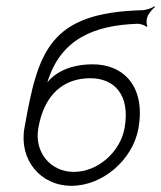

<svg xmlns="http://www.w3.org/2000/svg" viewBox="-20 -590 521 621"><path d="M104 -176C123 -285 186 -337 272 -337C349 -337 402 -284 383 -176C369 -98 296 -34 219 -34C143 -34 90 -98 104 -176ZM59 -176C41 -73 111 11 211 11C312 11 410 -73 428 -176C451 -309 381 -382 280 -382C171 -382 133 -323 133 -323C176 -466 287 -508 423 -513C433 -514 450 -508 454 -503L457 -506C453 -511 453 -526 457 -536C461 -547 473 -561 481 -567L480 -570C472 -564 452 -557 440 -557C138 -549 103 -423 59 -176Z"/></svg>

Font: Armata Saber
Style: RgIta
Weight: 400
Designer: Jasper
Foundry: Cannot Into Space Fonts
Version: Version 0.970